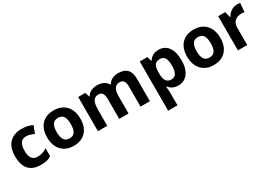

<svg xmlns="http://www.w3.org/2000/svg" viewBox="30 -1485 3762 2654"><g transform="rotate(-30 1910.5 -158.0)"><path d="M299.8 9.8Q44.9 9.8 44.9 -270Q44.9 -409.2 114.3 -482.7Q183.6 -556.2 313 -556.2Q407.7 -556.2 482.9 -519L439 -403.8Q403.8 -418 373.5 -427Q343.3 -436 313 -436Q196.8 -436 196.8 -271Q196.8 -110.8 313 -110.8Q356 -110.8 392.6 -122.3Q429.2 -133.8 465.8 -158.2V-30.8Q429.7 -7.8 392.8 1Q356 9.8 299.8 9.8Z M710.9 -273.9Q710.9 -192.9 737.5 -151.4Q764.2 -109.9 824.2 -109.9Q883.8 -109.9 909.9 -151.1Q936 -192.4 936 -273.9Q936 -355 909.7 -395.5Q883.3 -436 823.2 -436Q763.7 -436 737.3 -395.8Q710.9 -355.5 710.9 -273.9ZM1088.4 -273.9Q1088.4 -140.6 1018.1 -65.4Q947.8 9.8 822.3 9.8Q743.7 9.8 683.6 -24.7Q623.5 -59.1 591.3 -123.5Q559.1 -188 559.1 -273.9Q559.1 -407.7 628.9 -481.9Q698.7 -556.2 825.2 -556.2Q903.8 -556.2 963.9 -522Q1023.9 -487.8 1056.2 -423.8Q1088.4 -359.9 1088.4 -273.9Z M1700.2 0H1551.3V-318.8Q1551.3 -377.9 1531.5 -407.5Q1511.7 -437 1469.2 -437Q1412.1 -437 1386.2 -395Q1360.4 -353 1360.4 -256.8V0H1211.4V-545.9H1325.2L1345.2 -476.1H1353.5Q1375.5 -513.7 1417 -534.9Q1458.5 -556.2 1512.2 -556.2Q1634.8 -556.2 1678.2 -476.1H1691.4Q1713.4 -514.2 1756.1 -535.2Q1798.8 -556.2 1852.5 -556.2Q1945.3 -556.2 1992.9 -508.5Q2040.5 -460.9 2040.5 -356V0H1891.1V-318.8Q1891.1 -377.9 1871.3 -407.5Q1851.6 -437 1809.1 -437Q1754.4 -437 1727.3 -397.9Q1700.2 -358.9 1700.2 -273.9Z M2493.2 9.8Q2397 9.8 2342.3 -60.1H2334.5Q2342.3 8.3 2342.3 19V240.2H2193.4V-545.9H2314.5L2335.4 -475.1H2342.3Q2394.5 -556.2 2497.1 -556.2Q2593.8 -556.2 2648.4 -481.4Q2703.1 -406.7 2703.1 -273.9Q2703.1 -186.5 2677.5 -122.1Q2651.9 -57.6 2604.5 -23.9Q2557.1 9.8 2493.2 9.8ZM2449.2 -437Q2394 -437 2368.7 -403.1Q2343.3 -369.1 2342.3 -291V-274.9Q2342.3 -187 2368.4 -148.9Q2394.5 -110.8 2451.2 -110.8Q2551.3 -110.8 2551.3 -275.9Q2551.3 -356.4 2526.6 -396.7Q2502 -437 2449.2 -437Z M2944.8 -273.9Q2944.8 -192.9 2971.4 -151.4Q2998 -109.9 3058.1 -109.9Q3117.7 -109.9 3143.8 -151.1Q3169.9 -192.4 3169.9 -273.9Q3169.9 -355 3143.6 -395.5Q3117.2 -436 3057.1 -436Q2997.6 -436 2971.2 -395.8Q2944.8 -355.5 2944.8 -273.9ZM3322.3 -273.9Q3322.3 -140.6 3252 -65.4Q3181.6 9.8 3056.2 9.8Q2977.5 9.8 2917.5 -24.7Q2857.4 -59.1 2825.2 -123.5Q2793 -188 2793 -273.9Q2793 -407.7 2862.8 -481.9Q2932.6 -556.2 3059.1 -556.2Q3137.7 -556.2 3197.8 -522Q3257.8 -487.8 3290 -423.8Q3322.3 -359.9 3322.3 -273.9Z M3750 -556.2Q3780.3 -556.2 3800.3 -551.8L3789.1 -412.1Q3771 -417 3745.1 -417Q3673.8 -417 3634 -380.4Q3594.2 -343.8 3594.2 -277.8V0H3445.3V-545.9H3558.1L3580.1 -454.1H3587.4Q3612.8 -500 3656 -528.1Q3699.2 -556.2 3750 -556.2Z"/></g></svg>

Font: CAA NEO Sans
Style: Bold
Weight: 700
Version: Version 1.10